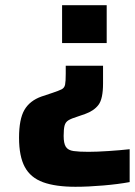

<svg xmlns="http://www.w3.org/2000/svg" viewBox="-20 -530 517 736"><path d="M218 -365V-510H389V-365ZM269 186Q193 186 145 168.5Q97 151 75 110Q53 69 53 -2Q53 -73 73.5 -108.5Q94 -144 139 -160L181 -174Q205 -182 216 -187.5Q227 -193 229.5 -205.5Q232 -218 232 -247V-278H375V-210Q375 -151 357.5 -128Q340 -105 306 -93L277 -83Q254 -76 242.5 -69Q231 -62 227.5 -48.5Q224 -35 224 -9Q224 20 232.5 33Q241 46 262 49Q283 52 319 52Q350 52 395.5 49Q441 46 477 42V168Q434 176 376 181Q318 186 269 186Z"/></svg>

Font: Saira
Style: Bold
Weight: 700
Designer: Hector Gatti with collaboration of the Omnibus-Type team
Foundry: Omnibus-Type
Version: Version 1.100; ttfautohint (v1.8.3)